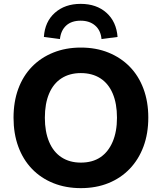

<svg xmlns="http://www.w3.org/2000/svg" viewBox="-20 -962 836 993"><path d="M398 11Q320 11 255.5 -15Q191 -41 145 -89Q99 -137 74.5 -204Q50 -271 50 -353Q50 -436 74.5 -502.5Q99 -569 145 -616.5Q191 -664 255.5 -690Q320 -716 398 -716Q477 -716 541 -690Q605 -664 651 -617Q697 -570 722 -503Q747 -436 747 -354Q747 -271 722 -204Q697 -137 651 -89Q605 -41 541 -15Q477 11 398 11ZM398 -121Q458 -121 499 -148.5Q540 -176 562.5 -228.5Q585 -281 585 -353Q585 -426 563 -478Q541 -530 499 -557Q457 -584 398 -584Q340 -584 298 -557Q256 -530 234 -478Q212 -426 212 -353Q212 -281 234 -228.5Q256 -176 298 -148.5Q340 -121 398 -121ZM290 -760 207 -771Q212 -850 264 -896Q316 -942 397 -942Q479 -942 530.5 -896Q582 -850 588 -771L505 -760Q501 -805 472 -830Q443 -855 397 -855Q350 -855 322.5 -830Q295 -805 290 -760Z"/></svg>

Font: Nunito Sans 12pt ExtraLight 12pt ExtraBold
Style: Regular
Weight: 800
Version: Version 3.101;gftools[0.9.27]